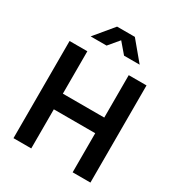

<svg xmlns="http://www.w3.org/2000/svg" viewBox="-225 -1131 1182 1275"><g transform="rotate(30 366.5 -493.0)"><path d="M71.5 -745H207.8V-419.8H525.2V-745H661.5V0H525.2V-299.8H207.8V0H71.5ZM297 -985.5H433.2L553.2 -841.5H433.5L344 -946.2H387.5L299.5 -841.5H177.5Z"/></g></svg>

Font: Trafiko Sans Variable
Style: Regular
Weight: 400
Designer: Gumpita Rahayu / Trafiko
Foundry: Tokotype / Trafiko
Version: Version 0.001;FEAKit 1.0